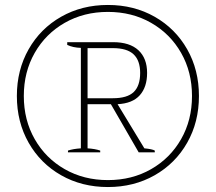

<svg xmlns="http://www.w3.org/2000/svg" viewBox="-20 -744 870 774"><path d="M782 -357Q782 -252 734.5 -168.5Q687 -85 603.5 -37.5Q520 10 415 10Q310 10 226.5 -37.5Q143 -85 95.5 -168.5Q48 -252 48 -357Q48 -462 95.5 -545.5Q143 -629 226.5 -676.5Q310 -724 415 -724Q520 -724 603.5 -676.5Q687 -629 734.5 -545.5Q782 -462 782 -357ZM754 -357Q754 -454 710 -531Q666 -608 589 -652Q512 -696 415 -696Q318 -696 241 -652Q164 -608 120 -531Q76 -454 76 -357Q76 -260 120 -183Q164 -106 241 -62Q318 -18 415 -18Q512 -18 589 -62Q666 -106 710 -183Q754 -260 754 -357ZM562 -146Q594 -143 604 -137V-130H539L427 -324H333V-146Q364 -144 384 -137V-130H254V-137Q275 -144 306 -146V-551Q274 -552 251 -563V-574H436Q503 -574 538 -541.5Q573 -509 573 -450Q573 -393 543.5 -360Q514 -327 454 -324ZM333 -348H435Q493 -348 519 -373Q545 -398 545 -450Q545 -500 518.5 -525Q492 -550 435 -550H333Z"/></svg>

Font: Trirong Thin
Style: Regular
Weight: 250
Designer: Katatrad Team
Foundry: CadsonDemak
Version: Version 1.001